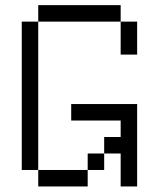

<svg xmlns="http://www.w3.org/2000/svg" viewBox="-20 -832 540 728"><path d="M125 -187.5H312.5V-125H125V-187.5H62.5V-750H125ZM437.5 -250H375V-312.5H437.5V-375H250V-437.5H500V-125H437.5ZM312.5 -250H375V-187.5H312.5ZM437.5 -750H500V-625H437.5ZM125 -812.5H437.5V-750H125Z"/></svg>

Font: HE신이문
Style: regular
Weight: 500
Monospace: yes
Designer: Taeyun An (WindowsTiger)
Version: v1.1